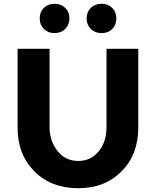

<svg xmlns="http://www.w3.org/2000/svg" viewBox="-20 -970 825 1015"><path d="M543 -299V-712H711V-295Q711 -153 622.5 -64Q534 25 393 25Q251 25 162 -64Q73 -153 73 -295V-712H242V-299Q242 -226 283 -173Q324 -120 393 -119Q460 -119 501.5 -169.5Q543 -220 543 -299ZM268 -795Q234 -795 212 -817Q190 -839 190 -873Q190 -907 212 -928.5Q234 -950 268 -950Q303 -950 325 -928.5Q347 -907 347 -873Q347 -839 325 -817Q303 -795 268 -795ZM517 -795Q482 -795 460 -817Q438 -839 438 -873Q438 -907 460 -928.5Q482 -950 517 -950Q551 -950 573 -928.5Q595 -907 595 -873Q595 -838 573.5 -816.5Q552 -795 517 -795Z"/></svg>

Font: Metropolitano
Style: Bold
Weight: 700
Designer: Fonts by Alex Slobzheninov & Chris M. Simpson / Changes by Cristiano Sobral
Foundry: Fonts by Alex Slobzheninov & Chris M. Simpson / Changes by Cristiano Sobral
Version: Version 1.00;August 30, 2020;FontCreator 13.0.0.2681 64-bit